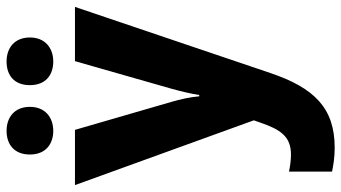

<svg xmlns="http://www.w3.org/2000/svg" viewBox="-247 -551 1038 584"><g transform="rotate(-90 272.0 -259.0)"><path d="M94 -687C94 -640 125 -616 166 -616C207 -616 239 -641 239 -687C239 -734 207 -758 166 -758C125 -758 94 -735 94 -687ZM305 -687C305 -640 335 -616 377 -616C418 -616 450 -641 450 -687C450 -734 418 -758 377 -758C335 -758 305 -735 305 -687ZM1 -550 198 -6 191 14C170 75 149 107 94 107C75 107 56 104 42 101V232C62 236 85 240 115 240C236 240 297 177 342 44L543 -550H378L294 -256C286 -227 279 -198 275 -172H271C269 -198 262 -230 254 -257L169 -550Z"/></g></svg>

Font: Noto Sans Myanmar UI SemiCondensed ExtraBold
Style: Regular
Weight: 800
Width: 4
Designer: Monotype Design Team
Foundry: Monotype Imaging Inc.
Version: Version 2.103